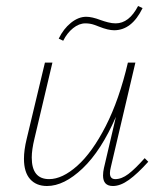

<svg xmlns="http://www.w3.org/2000/svg" viewBox="-20 -617 543 641"><path d="M475 -77Q439 -37 410.5 -16.5Q382 4 357 4Q324 4 324 -31Q324 -43 327 -56L367 -227Q318 -114 256 -55Q194 4 137 4Q101 4 80.5 -19Q60 -42 60 -87Q60 -116 69 -153L130 -408H155L95 -154Q86 -117 86 -91Q86 -19 144 -19Q188 -19 238 -63.5Q288 -108 333 -196Q378 -284 407 -408H432L350 -59Q347 -47 347 -39Q347 -19 365 -19Q386 -19 408.5 -36Q431 -53 463 -89ZM176 -488Q192 -521 217 -541Q242 -561 268 -561Q287 -561 316 -550Q327 -546 340.5 -542.5Q354 -539 366 -539Q411 -539 441 -597L456 -590Q420 -516 361 -516Q341 -516 311 -528Q309 -529 295 -534Q281 -539 265 -539Q244 -539 224 -523Q204 -507 191 -481Z"/></svg>

Font: Ysabeau Extralight
Style: Italic
Weight: 200
Italic angle: -12°
Designer: Christian Thalmann (Catharsis Fonts)
Version: Version 0.003